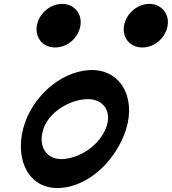

<svg xmlns="http://www.w3.org/2000/svg" viewBox="-20 -933 887 991"><path d="M395 -800C400 -830 393 -858 375 -880C357 -901 331 -913 301 -913C271 -913 240 -901 216 -880C191 -858 175 -830 170 -800C165 -770 173 -742 190 -720C208 -699 235 -688 265 -688C294 -688 325 -699 349 -720C374 -742 390 -770 395 -800ZM845 -800C850 -830 843 -858 825 -880C807 -901 781 -913 751 -913C721 -913 690 -901 666 -880C641 -858 625 -830 620 -800C615 -770 623 -742 640 -720C658 -699 685 -688 715 -688C744 -688 775 -699 799 -720C824 -742 840 -770 845 -800ZM99 -267C57 -99 134 48 293 37C443 27 580 -109 630 -263C684 -432 600 -582 437 -571C286 -560 145 -429 102 -278C101 -274 100 -270 99 -267ZM204 -267C232 -352 332 -415 423 -421C513 -427 562 -357 526 -270C492 -184 396 -118 306 -112C223 -107 179 -172 200 -253C202 -257 203 -262 204 -267Z"/></svg>

Font: Nupuram Black Oblique
Style: Regular
Weight: 900
Designer: Santhosh Thottingal (santhosh.thottingal@gmail.com)
Foundry: SMC
Version: Version 1.000